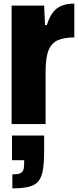

<svg xmlns="http://www.w3.org/2000/svg" viewBox="-20 -657 429 1057"><path d="M44 26V-626H223L228 -519H238Q252 -564 272 -589.5Q292 -615 321 -626Q350 -637 389 -637V-451Q338 -451 302 -437Q266 -423 248.5 -383Q231 -343 231 -261V26ZM48 380V303Q75 303 89 298Q103 293 108 279.5Q113 266 113 243V225H46V89H223V174Q223 234 217 274Q211 314 194 337.5Q177 361 141.5 370.5Q106 380 48 380Z"/></svg>

Font: Farlight84_Sys_V01
Style: Bold
Weight: 700
Designer: Monotype Design Team, Nadine Chahine and Nizar Qandah
Foundry: Monotype Imaging Inc.
Version: Version 2.004;October 31, 2024;FontCreator 14.0.0.2814 64-bi